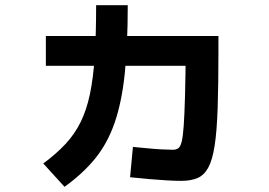

<svg xmlns="http://www.w3.org/2000/svg" viewBox="-20 -667 1040 741"><path d="M679 31Q655 31 622 29Q589 27 553 24Q517 21 482 17L493 -100Q516 -98 546 -95Q576 -92 604 -90.5Q632 -89 647 -89Q659 -89 667.5 -94.5Q676 -100 681 -119.5Q686 -139 689 -181Q692 -223 694 -295.5Q696 -368 697 -479L771 -413H157V-528H823V-468Q823 -338 820 -249.5Q817 -161 808.5 -105.5Q800 -50 784 -20.5Q768 9 742.5 20Q717 31 679 31ZM147 -36Q197 -73 232.5 -111Q268 -149 291 -195.5Q314 -242 327 -303.5Q340 -365 345.5 -449Q351 -533 351 -647H473Q473 -493 461.5 -383Q450 -273 422.5 -193.5Q395 -114 347.5 -55.5Q300 3 229 54Z"/></svg>

Font: M PLUS 1 Code
Style: Regular
Weight: 400
Designer: Coji Morishita
Foundry: UNDERFOREST DESIGN
Version: Version 1.005